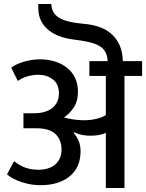

<svg xmlns="http://www.w3.org/2000/svg" viewBox="-20 -938 729 958"><path d="M517 -633Q516 -661 505 -680Q494 -699 473 -710.5Q452 -722 422 -728.5Q392 -735 353 -740Q315 -744 282 -755.5Q249 -767 224.5 -786Q200 -805 185.5 -833Q171 -861 171 -899V-918H236Q237 -896 246 -879Q255 -862 274 -850Q293 -838 323.5 -830.5Q354 -823 399 -819Q494 -811 542.5 -762.5Q591 -714 593 -633H689V-559H601V0H508V-275Q480 -261 430 -261Q409 -261 391 -264.5Q373 -268 349 -278L347 -275Q364 -256 373 -233.5Q382 -211 382 -183Q382 -103 328 -58.5Q274 -14 182 -14Q134 -14 87.5 -29.5Q41 -45 15 -68L50 -134Q76 -113 105.5 -102Q135 -91 173 -91Q196 -91 217 -97Q238 -103 253.5 -115.5Q269 -128 278 -147Q287 -166 287 -192Q287 -240 257 -269Q227 -298 162 -298H97V-373H152Q207 -373 240.5 -399Q274 -425 274 -473Q274 -519 243.5 -542Q213 -565 172 -565Q148 -565 120.5 -558Q93 -551 69 -534L36 -600Q60 -619 100.5 -630.5Q141 -642 180 -642Q219 -642 253 -631.5Q287 -621 313 -601Q339 -581 354 -550.5Q369 -520 369 -480Q369 -433 347.5 -401Q326 -369 299 -352Q323 -345 350 -341.5Q377 -338 401 -338Q432 -338 462.5 -345.5Q493 -353 508 -364V-559H426V-633Z"/></svg>

Font: Ek Mukta Medium
Style: Regular
Weight: 500
Designer: Girish Dalvi and Yashodeep Gholap
Foundry: Ek Type
Version: Version 2.538;PS 1.002;hotconv 16.6.51;makeotf.lib2.5.65220;